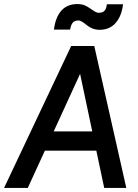

<svg xmlns="http://www.w3.org/2000/svg" viewBox="-44 -927 681 947"><path d="M-24 0 307 -700H414L93 0ZM141 -184 152 -279H474L462 -184ZM470 0 322 -700H421L579 0ZM342 -826Q323 -826 314 -814Q305 -802 302 -781H222Q230 -843 259 -875Q288 -907 338 -907Q364 -907 382.5 -896.5Q401 -886 416 -875Q431 -864 444 -864Q463 -864 472 -874.5Q481 -885 483 -906H563Q556 -848 526.5 -814Q497 -780 447 -780Q428 -780 412 -786.5Q396 -793 384 -803Q372 -813 361.5 -819.5Q351 -826 342 -826Z"/></svg>

Font: Inclusive Sans Medium
Style: Italic
Weight: 500
Italic angle: -7°
Designer: Olivia King
Foundry: Olivia King
Version: Version 2.004